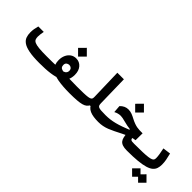

<svg xmlns="http://www.w3.org/2000/svg" viewBox="79 -1624 2773 2773"><g transform="rotate(45 1465.0 -237.5)"><path d="M548.3 4.9Q417 4.9 336.7 -11.2Q256.3 -27.3 214.8 -56.9Q173.3 -86.4 158.9 -127Q144.5 -167.5 144.5 -216.8Q144.5 -254.4 150.1 -289.1Q155.8 -323.7 166 -358.9H277.3Q271 -323.2 267.6 -298.6Q264.2 -273.9 264.2 -251Q264.2 -220.2 272.9 -198.7Q281.7 -177.2 310.5 -164.1Q339.4 -150.9 398.4 -145Q457.5 -139.2 558.1 -139.2Q615.2 -139.2 667.7 -139.9Q720.2 -140.6 764.4 -142.6Q808.6 -144.5 841.1 -148.4Q873.5 -152.3 890.1 -158.2Q914.6 -167 925.3 -183.8Q936 -200.7 936 -219.7Q936 -251.5 918.5 -267.1Q900.9 -282.7 876.5 -282.7Q852.1 -282.7 833.3 -267.8Q814.5 -252.9 814.5 -220.7Q814.5 -195.3 826.7 -179.4Q838.9 -163.6 875.2 -154.8Q911.6 -146 983.2 -142.6Q1054.7 -139.2 1172.9 -139.2Q1200.2 -139.2 1212.9 -117.4Q1225.6 -95.7 1225.6 -68.4Q1225.6 -37.6 1209.5 -16.4Q1193.4 4.9 1164.6 4.9Q1026.4 4.9 925.8 -12.9Q825.2 -30.8 771 -80.6Q716.8 -130.4 716.8 -225.1Q716.8 -280.8 737.3 -325Q757.8 -369.1 794.4 -394.8Q831.1 -420.4 879.9 -420.4Q948.2 -420.4 991.2 -370.6Q1034.2 -320.8 1034.2 -237.8Q1034.2 -171.4 1008.8 -126.5Q983.4 -81.5 925.8 -51.3Q895.5 -35.2 855.7 -24.4Q815.9 -13.7 767.8 -7.1Q719.7 -0.5 664.6 2.2Q609.4 4.9 548.3 4.9ZM879.9 -457 790.5 -546.4 879.9 -636.2 969.2 -546.4Z M1166 4.9Q1151.9 4.9 1144.8 -12.5Q1137.7 -29.8 1137.7 -70.8Q1137.7 -110.4 1147.5 -124.8Q1157.2 -139.2 1171.9 -139.2Q1255.4 -139.2 1309.1 -140.9Q1362.8 -142.6 1393.8 -147.2Q1424.8 -151.9 1438.7 -160.4Q1452.6 -168.9 1456.1 -182.4Q1459.5 -195.8 1459 -214.8L1445.8 -693.4H1579.6L1589.8 -214.4Q1590.3 -190.4 1595.2 -175.5Q1600.1 -160.6 1616.2 -152.6Q1632.3 -144.5 1666 -141.8Q1699.7 -139.2 1757.8 -139.2Q1794.4 -139.2 1794.4 -75.7Q1794.4 -34.2 1782 -14.6Q1769.5 4.9 1752 4.9Q1700.2 4.9 1656.7 -1.5Q1613.3 -7.8 1580.1 -22.5Q1546.9 -37.1 1525.9 -61.3Q1504.9 -85.4 1498 -121.1L1547.4 -158.2L1538.6 -79.1H1499Q1485.8 -57.1 1465.6 -41Q1445.3 -24.9 1409.7 -14.9Q1374 -4.9 1315.2 0Q1256.3 4.9 1166 4.9Z M2337.9 4.9Q2281.7 4.9 2248 -7.1Q2214.4 -19 2196.5 -42.5Q2178.7 -65.9 2171.4 -99.9Q2164.1 -133.8 2160.2 -177.7L2261.2 -209.5Q2262.7 -185.1 2265.9 -170.9Q2269 -156.7 2277.1 -149.9Q2285.2 -143.1 2301 -141.1Q2316.9 -139.2 2343.8 -139.2Q2356.4 -139.2 2364.5 -127Q2372.6 -114.7 2376.5 -97.9Q2380.4 -81.1 2380.4 -65.9Q2380.4 -24.4 2367.9 -9.8Q2355.5 4.9 2337.9 4.9ZM1752 4.9Q1739.3 4.9 1731.4 -12.9Q1723.6 -30.8 1723.6 -72.3Q1723.6 -111.3 1733.4 -125.2Q1743.2 -139.2 1759.3 -139.2Q1804.7 -139.2 1849.4 -144.8Q1894 -150.4 1942.4 -162.6Q1990.7 -174.8 2046.9 -194.8Q2080.6 -207 2108.2 -218Q2135.7 -229 2161.6 -238.5Q2187.5 -248 2214.8 -255.4L2216.3 -224.6L2150.4 -218.8V-245.1Q2121.6 -247.6 2088.9 -254.4Q2056.2 -261.2 2019.5 -270.5Q1985.4 -279.3 1963.1 -283.9Q1940.9 -288.6 1921.9 -288.6Q1895 -288.6 1868.7 -281.7Q1842.3 -274.9 1816.4 -260.3L1807.6 -374Q1836.4 -404.3 1868.2 -418.5Q1899.9 -432.6 1934.1 -432.6Q1975.1 -432.6 2010 -418.7Q2044.9 -404.8 2078.6 -386.5Q2112.3 -368.2 2149.9 -354.5Q2179.7 -343.8 2205.6 -338.9Q2231.4 -334 2259.3 -333Q2287.1 -332 2322.3 -332.5L2320.8 -190.4Q2279.8 -184.6 2246.3 -174.3Q2212.9 -164.1 2181.4 -150.1Q2149.9 -136.2 2114.7 -118.2Q2057.6 -89.4 2011.7 -66.4Q1965.8 -43.5 1924.8 -27.6Q1883.8 -11.7 1842 -3.4Q1800.3 4.9 1752 4.9ZM2034.2 -469.2 1944.8 -558.6 2034.2 -648.4 2123.5 -558.6Z M2337.9 4.9Q2323.7 4.9 2316.7 -13.2Q2309.6 -31.2 2309.6 -75.7Q2309.6 -115.2 2320.6 -127.2Q2331.5 -139.2 2343.8 -139.2Q2448.2 -139.2 2516.4 -141.6Q2584.5 -144 2624.5 -149.7Q2664.6 -155.3 2683.8 -164.6Q2703.1 -173.8 2708.7 -187Q2714.4 -200.2 2714.4 -218.3Q2714.4 -247.6 2708 -290Q2701.7 -332.5 2689 -391.1L2809.1 -406.7Q2824.2 -347.2 2832.5 -302.2Q2840.8 -257.3 2840.8 -211.4Q2840.8 -168.5 2829.3 -133.8Q2817.9 -99.1 2787.6 -73Q2757.3 -46.9 2700.9 -29.8Q2644.5 -12.7 2555.7 -3.9Q2466.8 4.9 2337.9 4.9ZM2780.8 217.8 2694.8 132.3 2780.8 45.9 2866.7 132.3ZM2658.7 217.8 2572.8 132.3 2658.7 45.9 2744.6 132.3Z"/></g></svg>

Font: Cascadia Code
Style: Regular
Weight: 400
Monospace: yes
Designer: Aaron Bell
Foundry: Saja Typeworks
Version: Version 2106.017